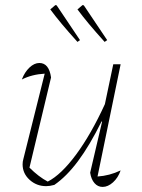

<svg xmlns="http://www.w3.org/2000/svg" viewBox="-20 -731 559 756"><path d="M335 -51 382 -252 380 -253Q333 -158 287.5 -97Q242 -36 194 -3Q176 2 162 2Q124 2 96.5 -23Q69 -48 69 -84Q69 -95 72 -105L156 -441Q105 -438 66 -418Q77 -447 96 -465Q115 -483 135 -483Q173 -483 181 -426L96 -71Q132 -35 168 -16Q221 -43 280 -123Q339 -203 393 -321L426 -478H455L364 -36Q411 -39 455 -60Q445 -31 425 -13Q405 5 384 5Q365 5 352 -10Q339 -25 335 -51ZM285 -566Q248 -607 223 -637Q198 -667 178 -694L198 -711L203 -710L295 -573ZM392 -566Q355 -607 330 -637Q305 -667 285 -694L305 -711L310 -710L402 -573Z"/></svg>

Font: Piazzolla Thin
Style: Italic
Weight: 100
Italic angle: -11.3°
Designer: Juan Pablo del Peral
Foundry: Huerta Tipografica
Version: Version 1.330